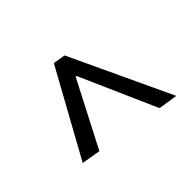

<svg xmlns="http://www.w3.org/2000/svg" viewBox="-119 -729 888 888"><g transform="rotate(45 325.5 -284.5)"><path d="M79.1 -254.4 89.4 -314.5 586.9 -547.4 572.3 -452.6 193.8 -285.6 196.3 -291.5 195.3 -277.8 192.4 -282.7 516.1 -115.2 500.5 -22Z"/></g></svg>

Font: Inter 20pt
Style: Italic
Weight: 400
Italic angle: -9.3988°
Version: Version 4.001;git-66647c0bb